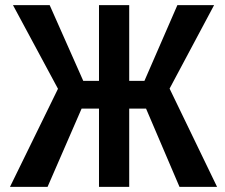

<svg xmlns="http://www.w3.org/2000/svg" viewBox="-20 -731 880 751"><path d="M248.5 -306.2 30.8 -710.9H174.3L305.7 -414.6H418.5L400.9 -306.2ZM306.2 -322.3 166 0H19L217.8 -406.2ZM485.4 -710.9V0H367.2V-710.9ZM817.4 -710.9 601.6 -306.2H452.1L434.1 -414.6H544.9L673.8 -710.9ZM682.1 0 544.4 -322.3 632.8 -406.2 829.1 0Z"/></svg>

Font: Roboto Condensed Medium
Style: Regular
Weight: 500
Designer: Christian Robertson
Foundry: Google
Version: Version 3.0